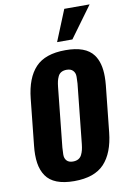

<svg xmlns="http://www.w3.org/2000/svg" viewBox="-114 -1147 810 1224"><g transform="rotate(-10 291.5 -535.5)"><path d="M310.1 -880.4 392.1 -1081.5H556.2L409.2 -880.4ZM265.1 11.2Q198.2 11.2 152.6 -6.6Q106.9 -24.4 82.8 -59.8Q58.6 -95.2 51.3 -143.1Q47.4 -168 47.4 -197.3Q47.4 -224.6 50.8 -255.9L82 -555.2Q95.7 -687 158.7 -753.9Q221.7 -820.8 352.5 -820.8Q483.4 -821.3 533.2 -753.9Q571.8 -701.7 571.3 -610.4Q571.3 -584.5 568.4 -555.2L537.1 -255.9Q523.4 -124.5 459.7 -56.6Q396 11.2 265.1 11.2ZM278.3 -113.3Q298.8 -113.3 313.2 -121.3Q327.6 -129.4 335.2 -145Q342.8 -160.6 346.4 -175.8Q350.1 -190.9 352.5 -212.9L392.6 -598.6Q394 -619.1 394 -636.7Q394 -640.6 394 -645.5Q393.6 -667 379.9 -681.6Q366.2 -696.3 339.4 -696.3Q318.8 -696.3 304.7 -688.5Q290.5 -680.7 283.2 -665.3Q275.9 -649.9 272.5 -635.3Q269 -620.6 266.6 -598.6L226.6 -212.9Q224.6 -189.9 224.6 -169.9Q224.6 -168 224.6 -165Q224.6 -142.6 238 -127.9Q251.5 -113.3 278.3 -113.3Z"/></g></svg>

Font: Oswald
Style: Bold
Weight: 700
Designer: Vernon Adams
Foundry: Vernon Adams
Version: 3.0; ttfautohint (v0.94.23-7a4d-dirty) -l 8 -r 50 -G 200 -x 